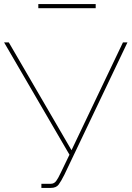

<svg xmlns="http://www.w3.org/2000/svg" viewBox="-20 -917 642 937"><path d="M182 0V-20H227Q244 -20 254 -33.5Q264 -47 277 -75L319 -162L0 -710H23L329 -184L580 -710H602L294 -64Q278 -32 266 -16Q254 0 228 0ZM167 -877V-897H447V-877Z"/></svg>

Font: Raleway Thin
Style: Regular
Weight: 100
Designer: Matt McInerney, Pablo Impallari, Rodrigo Fuenzalida
Foundry: Matt McInerney, Pablo Impallari, Rodrigo Fuenzalida
Version: Version 4.026